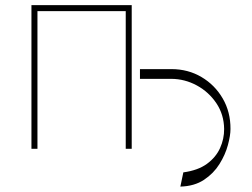

<svg xmlns="http://www.w3.org/2000/svg" viewBox="-20 -565 958 729"><path d="M99.4 0V-545.5H480.1V0H457.4V-522.7H122.2V0ZM511.4 -265.6V-302.6H630.7Q694.2 -302.6 745 -272.5Q795.8 -242.5 825.6 -191.2Q855.5 -139.9 855.1 -75.3Q855.1 -50.4 845.3 -14.2Q835.6 22 813.4 57.7Q791.2 93.4 754.6 117.7Q718 142 664.8 143.5L676.1 89.5Q731.5 82 765.6 57.2Q799.7 32.3 815.5 -2.7Q831.3 -37.6 831 -75.3Q830.3 -130.3 801.5 -173.1Q772.7 -215.9 727.3 -240.6Q681.8 -265.3 630.7 -265.6Z"/></svg>

Font: Inter UI Thin
Style: Regular
Weight: 100
Designer: Rasmus Andersson
Foundry: rsms
Version: 3.2;8d6f07862